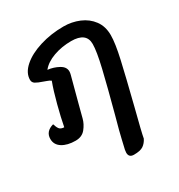

<svg xmlns="http://www.w3.org/2000/svg" viewBox="-211 -689 988 1060"><g transform="rotate(-30 282.5 -159.0)"><path d="M94 17Q42 17 9.5 -3.5Q-23 -24 -23 -61Q-23 -109 31 -124Q40 -94 50.5 -86.5Q61 -79 76 -79Q86 -133 106 -209.5Q126 -286 145 -336Q136 -343 121 -348Q106 -353 102 -355Q72 -365 57.5 -374Q43 -383 43 -400Q43 -444 85.5 -481.5Q128 -519 199 -541Q270 -563 350 -563Q403 -563 449.5 -543.5Q496 -524 524.5 -485.5Q553 -447 553 -391Q553 -340 531.5 -245Q510 -150 468 17Q431 160 425 195Q413 219 394 232Q375 245 334 245Q302 245 302 214Q302 208 304 196L318 136Q325 103 353 2Q395 -155 418.5 -254Q442 -353 442 -399Q442 -472 346 -472Q286 -472 233.5 -453Q181 -434 154 -400Q191 -396 223 -378.5Q255 -361 255 -332Q255 -323 252 -312Q250 -305 211 -158L188 -70Q180 -39 157.5 -11Q135 17 94 17Z"/></g></svg>

Font: Sriracha
Style: Regular
Weight: 400
Designer: Suppakit Chalermlarp
Version: Version 1.002g